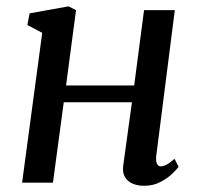

<svg xmlns="http://www.w3.org/2000/svg" viewBox="-20 -587 640 617"><path d="M482.3 -87.9Q480.1 -69.5 484.4 -60.9Q488.6 -52.4 495.6 -52.4Q504.4 -52.4 514.9 -57.7Q525.3 -63 540.9 -76.8L553.9 -50.9Q549.6 -44.5 534.6 -29.7Q519.5 -14.8 496.1 -2.4Q472.7 10 443.8 10Q421.8 10 405.5 2.8Q389.2 -4.3 381.1 -18.9Q373 -33.5 376 -55.3L404 -258.4H184.9L150.1 0H51L115.7 -481.5L67.9 -506.6L75.2 -544.1L200.3 -566.6L224.3 -554.4L192.3 -312.4H411.2L442.9 -554.5H541.8Z"/></svg>

Font: Merriweather Light
Style: Italic
Weight: 300
Italic angle: -7.8°
Designer: Eben Sorkin
Foundry: Eben Sorkin
Version: Version 2.101